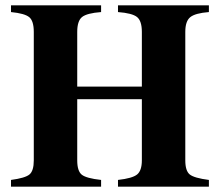

<svg xmlns="http://www.w3.org/2000/svg" viewBox="-20 -696 818 716"><path d="M509 -326H268V-98Q268 -58 285 -44.5Q302 -31 357 -25V0H21V-25Q74 -32 90 -45.5Q106 -59 106 -98V-577Q106 -618 89 -632Q72 -646 21 -651V-676H357V-651Q304 -647 286 -632.5Q268 -618 268 -577V-373H509V-577Q509 -618 491 -632.5Q473 -647 420 -651V-676H759V-651Q708 -647 689.5 -632Q671 -617 671 -577V-98Q671 -59 687.5 -45.5Q704 -32 759 -25V0H420V-25Q474 -31 491.5 -45.5Q509 -60 509 -98Z"/></svg>

Font: STIX MathJax Main
Style: Bold
Weight: 700
Designer: MicroPress Inc., with final additions and corrections provided by Coen Hoffman, Elsevier (retired)
Version: Version 1.1.1